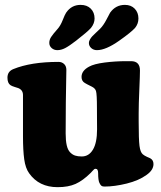

<svg xmlns="http://www.w3.org/2000/svg" viewBox="-20 -753 665 791"><path d="M293.5 -585.4Q265.1 -563.5 248.5 -554.9Q231.9 -546.4 216.3 -546.4Q202.6 -546.4 192.9 -554.9Q183.1 -563.5 183.1 -576.2Q183.1 -589.4 190.7 -600.8Q198.2 -612.3 216.8 -633.3Q229 -646.5 238.3 -670.2Q247.6 -693.8 252.4 -700.7Q274.4 -732.9 312 -732.9Q338.4 -732.9 354 -717.3Q369.6 -701.7 369.6 -676.8Q369.6 -656.7 355 -638.2Q340.8 -622.1 293.5 -585.4ZM471.2 -585.4Q416 -546.4 379.4 -546.4Q365.7 -546.4 356 -554.9Q346.2 -563.5 346.2 -576.2Q346.2 -583 350.8 -590.8Q355.5 -598.6 360.1 -603.5Q364.7 -608.4 375.7 -618.7Q386.7 -628.9 391.1 -633.3Q405.8 -647.5 418.9 -672.9Q432.1 -698.2 433.6 -700.7Q456.5 -732.9 494.6 -732.9Q520 -732.9 535.2 -717Q550.3 -701.2 550.3 -676.8Q550.3 -655.3 536.6 -638.2Q520.5 -620.1 471.2 -585.4ZM551.3 -286.1V-252Q551.3 -178.7 554.7 -152.1Q558.1 -125.5 568.4 -117.2Q574.7 -111.8 586.4 -106.4Q598.1 -101.1 598.6 -101.1Q612.3 -93.8 612.3 -77.1Q612.3 -52.2 583.5 -32.2Q552.2 -9.3 502 3.2Q451.7 15.6 410.6 15.6Q402.3 15.6 398.2 12.7Q394 9.8 389.6 0.5Q384.3 -10.3 384.3 -39.6Q384.3 -57.6 374 -57.6Q370.6 -57.6 367.9 -55.7Q365.2 -53.7 360.6 -48.3Q356 -43 353.5 -40.5Q321.3 -8.8 291.5 4.6Q261.7 18.1 217.3 18.1Q140.6 18.1 100.1 -39.1Q85 -59.6 79.8 -96.7Q74.7 -133.8 74.7 -191.4V-361.3Q74.7 -382.3 55.2 -390.1Q54.2 -390.6 41.3 -394.5Q28.3 -398.4 22.9 -402.3Q10.7 -410.6 10.7 -433.1Q10.7 -458.5 34.7 -468.3Q107.4 -498 221.2 -498Q234.9 -498 244.1 -489.3Q253.4 -480.5 253.4 -465.3Q253.4 -457.5 252.7 -423.3Q252 -389.2 251.2 -330.1Q250.5 -271 250.5 -203.6Q250.5 -173.8 254.9 -154.5Q259.3 -135.3 268.8 -125.5Q278.3 -115.7 289.3 -112.1Q300.3 -108.4 316.9 -108.4Q346.2 -108.4 363 -136.7Q379.9 -165 379.9 -220.7Q379.9 -234.9 379.6 -262.2Q379.4 -289.6 379.4 -307.1Q379.4 -365.2 375.5 -377.9Q372.1 -389.2 358.4 -396Q334.5 -407.7 329.6 -411.1Q315.9 -418.9 315.9 -436Q315.9 -461.9 347.2 -478.5Q367.2 -489.7 411.1 -495.4Q455.1 -501 500 -501H520Q556.6 -501 556.6 -462.4Q556.6 -443.4 554 -383.8Q551.3 -324.2 551.3 -286.1Z"/></svg>

Font: Cooper* ExtraBold
Style: Regular
Weight: 800
Designer: Owen Earl
Foundry: indestructible type*
Version: Version 0.001